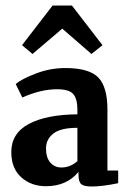

<svg xmlns="http://www.w3.org/2000/svg" viewBox="-20 -668 460 697"><path d="M21 -116Q21 -184 84.5 -218Q148 -252 261 -253V-269Q261 -309 246 -326.5Q231 -344 187 -344Q128 -344 61 -314L37 -363Q58 -381 110 -401Q162 -421 217 -421Q303 -421 336.5 -387Q370 -353 370 -270V-49H409V-3Q352 9 313 9Q285 9 275 0.5Q265 -8 265 -33V-44Q222 8 147 8Q93 8 57 -24.5Q21 -57 21 -116ZM203 -60Q235 -60 261 -83V-204Q200 -204 173.5 -183Q147 -162 147 -129Q147 -96 162.5 -78Q178 -60 203 -60ZM98 -472 60 -504 171 -648H241L352 -504L312 -472L206 -564Z"/></svg>

Font: Aikya
Style: Bold
Weight: 700
Designer: Neelakash Kshetrimayum (Latin subset based on Merriweather by Eben Sorkin)
Foundry: Brand New Type
Version: Version 1.00 b005